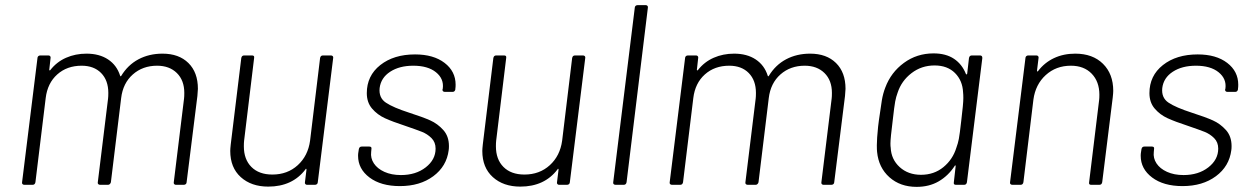

<svg xmlns="http://www.w3.org/2000/svg" viewBox="-20 -720 4873 748"><path d="M751 -374Q751 -366 749 -346L707 -10Q707 -6 704 -3Q701 0 696 0H665Q661 0 658.5 -3Q656 -6 657 -10L697 -336Q698 -343 698 -358Q698 -407 669 -435.5Q640 -464 592 -464Q536 -464 497.5 -430Q459 -396 452 -338L412 -10Q411 -6 408 -3Q405 0 401 0H370Q365 0 362.5 -3Q360 -6 361 -10L401 -336Q402 -344 402 -358Q402 -407 374 -435.5Q346 -464 298 -464Q241 -464 203 -430Q165 -396 158 -338L118 -10Q116 0 107 0H75Q70 0 67.5 -3Q65 -6 66 -10L126 -494Q126 -498 129 -501Q132 -504 137 -504H169Q173 -504 175.5 -501Q178 -498 177 -494L172 -449Q171 -447 173 -446Q175 -445 176 -447Q201 -479 237.5 -495Q274 -511 317 -511Q367 -511 401 -488.5Q435 -466 448 -425Q449 -421 452 -424Q478 -467 519.5 -489Q561 -511 613 -511Q677 -511 714 -474.5Q751 -438 751 -374Z M1238 -504H1269Q1274 -504 1276.5 -501Q1279 -498 1278 -494L1218 -10Q1218 -6 1215 -3Q1212 0 1207 0H1176Q1172 0 1169.5 -3Q1167 -6 1168 -10L1174 -59Q1174 -62 1172.5 -62.5Q1171 -63 1170 -60Q1119 7 1025 7Q959 7 918 -30Q877 -67 877 -132Q877 -140 879 -158L920 -494Q922 -504 931 -504H962Q972 -504 970 -494L931 -172Q930 -164 930 -150Q930 -99 959.5 -69.5Q989 -40 1041 -40Q1100 -40 1140 -76.5Q1180 -113 1188 -172L1227 -494Q1229 -504 1238 -504Z M1375 -113Q1375 -121 1376 -126L1378 -139Q1380 -149 1389 -149H1419Q1429 -149 1427 -139L1426 -128Q1423 -104 1436.5 -83.5Q1450 -63 1477.5 -50.5Q1505 -38 1542 -38Q1600 -38 1638.5 -68Q1677 -98 1677 -141Q1677 -166 1661 -182Q1645 -198 1623.5 -206.5Q1602 -215 1558 -230Q1509 -246 1479.5 -259.5Q1450 -273 1429.5 -297Q1409 -321 1409 -357Q1409 -425 1461.5 -466.5Q1514 -508 1597 -508Q1669 -508 1712 -475Q1755 -442 1755 -390Q1755 -380 1754 -375V-372Q1752 -362 1743 -362H1713Q1708 -362 1705.5 -365Q1703 -368 1704 -372L1705 -375Q1710 -413 1678.5 -438.5Q1647 -464 1590 -464Q1536 -464 1500 -440.5Q1464 -417 1459 -377Q1455 -339 1483.5 -320Q1512 -301 1574 -281Q1627 -264 1656 -251Q1685 -238 1707 -213.5Q1729 -189 1729 -151Q1729 -141 1728 -135Q1720 -72 1668 -33.5Q1616 5 1538 5Q1464 5 1419.5 -28.5Q1375 -62 1375 -113Z M2220 -504H2251Q2256 -504 2258.5 -501Q2261 -498 2260 -494L2200 -10Q2200 -6 2197 -3Q2194 0 2189 0H2158Q2154 0 2151.5 -3Q2149 -6 2150 -10L2156 -59Q2156 -62 2154.5 -62.5Q2153 -63 2152 -60Q2101 7 2007 7Q1941 7 1900 -30Q1859 -67 1859 -132Q1859 -140 1861 -158L1902 -494Q1904 -504 1913 -504H1944Q1954 -504 1952 -494L1913 -172Q1912 -164 1912 -150Q1912 -99 1941.5 -69.5Q1971 -40 2023 -40Q2082 -40 2122 -76.5Q2162 -113 2170 -172L2209 -494Q2211 -504 2220 -504Z M2369 -10 2453 -690Q2453 -694 2456 -697Q2459 -700 2464 -700H2496Q2500 -700 2502.5 -697Q2505 -694 2504 -690L2421 -10Q2419 0 2410 0H2378Q2373 0 2370.5 -3Q2368 -6 2369 -10Z M3274 -374Q3274 -366 3272 -346L3230 -10Q3230 -6 3227 -3Q3224 0 3219 0H3188Q3184 0 3181.5 -3Q3179 -6 3180 -10L3220 -336Q3221 -343 3221 -358Q3221 -407 3192 -435.5Q3163 -464 3115 -464Q3059 -464 3020.5 -430Q2982 -396 2975 -338L2935 -10Q2934 -6 2931 -3Q2928 0 2924 0H2893Q2888 0 2885.5 -3Q2883 -6 2884 -10L2924 -336Q2925 -344 2925 -358Q2925 -407 2897 -435.5Q2869 -464 2821 -464Q2764 -464 2726 -430Q2688 -396 2681 -338L2641 -10Q2639 0 2630 0H2598Q2593 0 2590.5 -3Q2588 -6 2589 -10L2649 -494Q2649 -498 2652 -501Q2655 -504 2660 -504H2692Q2696 -504 2698.5 -501Q2701 -498 2700 -494L2695 -449Q2694 -447 2696 -446Q2698 -445 2699 -447Q2724 -479 2760.5 -495Q2797 -511 2840 -511Q2890 -511 2924 -488.5Q2958 -466 2971 -425Q2972 -421 2975 -424Q3001 -467 3042.5 -489Q3084 -511 3136 -511Q3200 -511 3237 -474.5Q3274 -438 3274 -374Z M3766 -504H3798Q3807 -504 3807 -494L3747 -10Q3745 0 3736 0H3704Q3694 0 3696 -10L3703 -72Q3704 -75 3702 -75.5Q3700 -76 3699 -73Q3674 -35 3637 -13.5Q3600 8 3551 8Q3487 8 3445 -29.5Q3403 -67 3397 -128Q3396 -136 3396 -154Q3396 -179 3401 -227L3404 -251Q3411 -302 3415.5 -329Q3420 -356 3429 -379Q3451 -438 3501.5 -475Q3552 -512 3617 -512Q3665 -512 3696.5 -491Q3728 -470 3743 -432Q3744 -430 3745.5 -430Q3747 -430 3748 -433L3755 -494Q3757 -504 3766 -504ZM3725 -251Q3733 -316 3733 -338Q3733 -352 3732 -360Q3730 -406 3700.5 -435.5Q3671 -465 3621 -465Q3570 -465 3531 -435Q3492 -405 3477 -359Q3471 -343 3467.5 -324.5Q3464 -306 3458 -252Q3449 -181 3449 -161Q3449 -150 3450 -145Q3452 -99 3485 -69Q3518 -39 3568 -39Q3619 -39 3655.5 -69Q3692 -99 3706 -145Q3712 -161 3715.5 -179Q3719 -197 3725 -251Z M4317 -366Q4317 -358 4315 -340L4274 -10Q4272 0 4263 0H4231Q4221 0 4223 -10L4262 -330Q4263 -337 4263 -351Q4263 -402 4233 -433Q4203 -464 4152 -464Q4094 -464 4054 -427.5Q4014 -391 4006 -332L3967 -10Q3965 0 3956 0H3924Q3919 0 3916.5 -3Q3914 -6 3915 -10L3975 -494Q3975 -498 3978 -501Q3981 -504 3986 -504H4018Q4022 -504 4024.5 -501Q4027 -498 4026 -494L4020 -445Q4020 -439 4024 -443Q4049 -476 4086 -493.5Q4123 -511 4169 -511Q4237 -511 4277 -471.5Q4317 -432 4317 -366Z M4424 -113Q4424 -121 4425 -126L4427 -139Q4429 -149 4438 -149H4468Q4478 -149 4476 -139L4475 -128Q4472 -104 4485.5 -83.5Q4499 -63 4526.5 -50.5Q4554 -38 4591 -38Q4649 -38 4687.5 -68Q4726 -98 4726 -141Q4726 -166 4710 -182Q4694 -198 4672.5 -206.5Q4651 -215 4607 -230Q4558 -246 4528.5 -259.5Q4499 -273 4478.5 -297Q4458 -321 4458 -357Q4458 -425 4510.5 -466.5Q4563 -508 4646 -508Q4718 -508 4761 -475Q4804 -442 4804 -390Q4804 -380 4803 -375V-372Q4801 -362 4792 -362H4762Q4757 -362 4754.5 -365Q4752 -368 4753 -372L4754 -375Q4759 -413 4727.5 -438.5Q4696 -464 4639 -464Q4585 -464 4549 -440.5Q4513 -417 4508 -377Q4504 -339 4532.5 -320Q4561 -301 4623 -281Q4676 -264 4705 -251Q4734 -238 4756 -213.5Q4778 -189 4778 -151Q4778 -141 4777 -135Q4769 -72 4717 -33.5Q4665 5 4587 5Q4513 5 4468.5 -28.5Q4424 -62 4424 -113Z"/></svg>

Font: Barlow Light
Style: Italic
Weight: 300
Italic angle: -7°
Designer: Jeremy Tribby
Foundry: Tribby Type
Version: Version 1.408